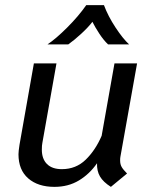

<svg xmlns="http://www.w3.org/2000/svg" viewBox="-20 -717 594 748"><path d="M448 -92Q448 -77 454 -66.5Q460 -56 475 -41L412 11Q382 -8 369.5 -29.5Q357 -51 358 -81Q329 -39 287.5 -14Q246 11 192 11Q128 11 90 -22Q52 -55 52 -116Q52 -127 56 -153L112 -470H200L145 -160Q143 -151 143 -134Q143 -98 163 -78Q183 -58 221 -58Q276 -58 314 -95Q352 -132 376 -188L426 -470H514L449 -106Q448 -101 448 -92ZM316 -697H385Q401 -654 430 -610Q459 -566 483 -544H401Q384 -560 367.5 -585Q351 -610 340 -632Q325 -612 297.5 -586.5Q270 -561 246 -544H165Q198 -566 242 -610Q286 -654 316 -697Z"/></svg>

Font: KoHo Medium
Style: Italic
Weight: 500
Italic angle: -10°
Designer: Cadson Demak & Katatrad Team
Foundry: Cadson Demak Co.,Ltd.
Version: Version 1.000